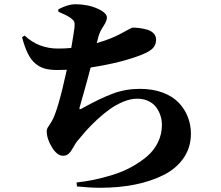

<svg xmlns="http://www.w3.org/2000/svg" viewBox="-20 -827 1040 905"><path d="M254.9 -772V-783.2Q301.8 -807.1 334 -807.1Q392.1 -807.1 438 -787.1Q483.9 -767.1 483.9 -744.1Q483.9 -728 467.8 -704.1Q451.7 -680.2 444.8 -657.2Q440.9 -643.6 436 -624Q502.4 -643.1 544.9 -666Q554.7 -671.4 566.2 -677.5Q577.6 -683.6 582.8 -686.5Q587.9 -689.5 593.5 -692.1Q599.1 -694.8 601.6 -695.8Q604 -696.8 606 -696.8Q621.1 -696.8 636.7 -694.8Q652.3 -692.9 671.9 -687.7Q691.4 -682.6 703.6 -670.2Q715.8 -657.7 715.8 -640.1Q715.8 -616.7 701.2 -600.6Q686.5 -584.5 649.9 -569.8Q553.2 -531.2 407.2 -508.8Q396 -464.8 376.7 -396.7Q357.4 -328.6 355 -319.8Q353.5 -314 355.5 -312.5Q357.4 -311 362.8 -314Q451.2 -363.3 511.7 -385.7Q572.3 -408.2 639.2 -408.2Q699.2 -408.2 746.1 -390.9Q793 -373.5 821.8 -343.5Q850.6 -313.5 865.2 -276.1Q879.9 -238.8 879.9 -196.8Q879.9 -132.3 845.5 -82.3Q811 -32.2 751.2 -2.2Q691.4 27.8 616 43Q540.5 58.1 453.1 58.1Q403.3 58.1 342.8 51.8L340.8 33.2Q381.3 28.8 422.9 20.3Q464.4 11.7 511.5 -2.9Q558.6 -17.6 598.6 -39.3Q638.7 -61 671.9 -88.9Q705.1 -116.7 724.1 -155.3Q743.2 -193.8 743.2 -238.8Q743.2 -261.2 736.3 -282.2Q729.5 -303.2 716.1 -321.5Q702.6 -339.8 679.4 -350.8Q656.2 -361.8 626 -361.8Q595.7 -361.8 561.5 -347.7Q527.3 -333.5 498 -312.7Q468.8 -292 437.7 -263.2Q406.7 -234.4 385.3 -210.2Q363.8 -186 342.8 -160.2Q336.4 -152.3 325.4 -132.3Q314.5 -112.3 303.7 -102.5Q293 -92.8 276.9 -92.8Q249.5 -92.8 224.9 -132.6Q200.2 -172.4 200.2 -210Q200.2 -214.8 201.9 -219.2Q203.6 -223.6 205.8 -227.1Q208 -230.5 213.4 -238.3Q218.8 -246.1 223.1 -253.9Q252 -300.3 294.9 -498Q279.8 -497.1 250 -497.1Q215.3 -497.1 191.2 -503.7Q167 -510.3 146.5 -527.6Q126 -544.9 111.1 -575Q96.2 -605 84 -651.9L96.2 -659.2Q161.6 -598.1 253.9 -598.1Q286.1 -598.1 315.9 -601.1Q327.1 -666 331.1 -696.8Q333 -716.3 329.6 -724.6Q326.2 -732.9 313 -742.2Q298.3 -753.4 254.9 -772Z"/></svg>

Font: Noto Serif JP Black
Style: Regular
Weight: 900
Designer: Ryoko NISHIZUKA  (kana & ideographs); Frank Grießhammer (Latin, Greek & Cyrillic); Wenlong ZHANG  (bopomofo); Sandoll Co
Foundry: Adobe Systems Incorporated
Version: Version 1.001;PS 1.001;hotconv 16.6.54;makeotf.lib2.5.65590